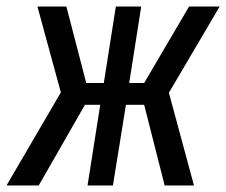

<svg xmlns="http://www.w3.org/2000/svg" viewBox="-52 -570 695 590"><path d="M-32 0 135 -286 63 -550H152L213 -315H267L304 -550H382L345 -315H391L529 -550H623L467 -285L544 0H454L391 -248H335L295 0H217L256 -248H209L67 0Z"/></svg>

Font: JetBrains Mono NL Medium
Style: Italic
Weight: 500
Italic angle: -9°
Monospace: yes
Designer: Philipp Nurullin, Konstantin Bulenkov
Foundry: JetBrains
Version: Version 2.305; ttfautohint (v1.8.4.7-5d5b)